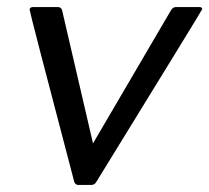

<svg xmlns="http://www.w3.org/2000/svg" viewBox="-20 -525 594 545"><path d="M239 0H202Q195 0 191 -8Q64 -491 64 -498Q65 -505 74 -505H144Q153 -505 156 -497L244 -118L466 -497Q471 -505 480 -505H546Q554 -505 554 -499Q554 -497 253 -8Q248 0 239 0Z"/></svg>

Font: YamahaIndonesia935. App
Style: Italic
Weight: 400
Italic angle: -10°
Designer: Dalton Maag Ltd
Foundry: Dalton Maag Ltd
Version: Version 1.002; January 01, 2024; Regular/Italic